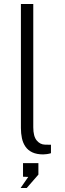

<svg xmlns="http://www.w3.org/2000/svg" viewBox="-20 -763 322 955"><path d="M195 5Q162.5 5 140.8 -5.2Q119 -15.5 106.5 -33.8Q94 -52 89 -75.8Q84 -99.5 84 -126.5V-743H145.5V-130Q145.5 -85 162.5 -64.5Q179.5 -44 204 -43.5L233.5 -43V-1Q224 2 213.2 3.5Q202.5 5 195 5ZM82.5 172 120.5 117 94.5 116V48.5H171V105.5L113 172Z"/></svg>

Font: Public Sans Thin ExtraLight
Style: Regular
Weight: 250
Version: Version 1.007